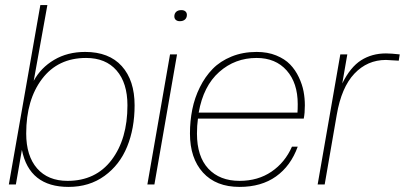

<svg xmlns="http://www.w3.org/2000/svg" viewBox="-20 -732 1606 762"><path d="M252 9.8Q96.2 9.8 66.9 -137.2L43 0H15.1L140.1 -711.9H168L113.8 -411.1Q142.1 -463.4 195.1 -494.6Q248 -525.9 317.9 -525.9Q412.6 -525.9 463.4 -469.5Q514.2 -413.1 514.2 -314Q514.2 -222.7 484.6 -150.1Q455.1 -77.6 394.8 -33.9Q334.5 9.8 252 9.8ZM248 -14.2Q359.9 -14.2 422.9 -97.2Q485.8 -180.2 485.8 -314Q485.8 -402.8 442.6 -452.4Q399.4 -502 321.8 -502Q210 -502 147 -418.9Q84 -335.9 84 -202.1Q84 -113.3 127.2 -63.7Q170.4 -14.2 248 -14.2Z M592.8 0H564.9L654.8 -516.1H682.6ZM693.8 -647.9Q683.6 -647.9 677.7 -653.1Q671.9 -658.2 671.9 -667Q671.9 -678.2 679.2 -685.1Q686.5 -691.9 699.7 -691.9Q710 -691.9 715.8 -686.8Q721.7 -681.6 721.7 -672.9Q721.7 -661.6 714.4 -654.8Q707 -647.9 693.8 -647.9Z M930.7 9.8Q837.4 9.8 785.6 -47.1Q733.9 -104 733.9 -202.1Q733.9 -252 743.2 -297.9Q752.4 -343.8 773.2 -385.7Q793.9 -427.7 824 -458.5Q854 -489.3 898.9 -507.6Q943.8 -525.9 998.5 -525.9Q1042 -525.9 1076.2 -512Q1110.4 -498 1131.3 -476.3Q1152.3 -454.6 1166 -425.5Q1179.7 -396.5 1184.8 -369.1Q1189.9 -341.8 1189.9 -314Q1189.9 -283.2 1185.5 -261.2H765.6Q761.7 -233.4 761.7 -202.1Q761.7 -110.8 806.9 -62.5Q852.1 -14.2 930.7 -14.2Q1003.9 -14.2 1057.6 -50.8Q1111.3 -87.4 1138.7 -149.9H1161.6Q1133.8 -73.2 1075.4 -31.7Q1017.1 9.8 930.7 9.8ZM998.5 -502Q912.6 -502 849.9 -446.3Q787.1 -390.6 768.6 -285.2H1160.6Q1161.6 -297.4 1161.6 -318.8Q1161.6 -402.8 1117.7 -452.4Q1073.7 -502 998.5 -502Z M1268.6 0H1240.7L1330.6 -516.1H1358.4L1338.4 -400.9Q1370.6 -465.8 1413.3 -492.9Q1456.1 -520 1511.7 -520Q1532.2 -520 1566.4 -516.1L1562.5 -491.2L1511.7 -494.1Q1438 -494.1 1386.5 -439.7Q1335 -385.3 1316.4 -275.9Z"/></svg>

Font: Creato Display Thin
Style: Italic
Weight: 265
Italic angle: -10°
Version: Version 1.000